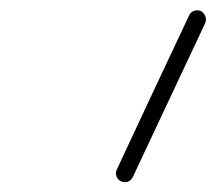

<svg xmlns="http://www.w3.org/2000/svg" viewBox="-20 -598 428 380"><path d="M354 -567Q357 -574 364 -576.5Q371 -579 378 -576Q384 -572 386.5 -565.5Q389 -559 386 -552Q350 -476 314.5 -400Q279 -324 243 -248Q240 -241 233 -238.5Q226 -236 220 -239Q213 -242 210.5 -249Q208 -256 211 -262Q247 -339 282.5 -415Q318 -491 354 -567Q354 -567 354 -567Q354 -567 354 -567Z"/></svg>

Font: FRB American Cursive
Style: Italic
Weight: 400
Italic angle: -25°
Version: Version 2.0;Modular Font Editor K font №1